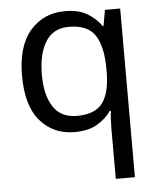

<svg xmlns="http://www.w3.org/2000/svg" viewBox="-55 -644 724 880"><g transform="rotate(-5 307.5 -204.0)"><path d="M442 -40Q442 -58 443 -82Q444 -106 447 -123H441Q418 -89 377.5 -65Q337 -41 273 -41Q176 -41 115.5 -110.5Q55 -180 55 -318Q55 -456 116.5 -526.5Q178 -597 276 -597Q339 -597 379 -573Q419 -549 443 -514H447L460 -587H530V189H442ZM290 -114Q373 -114 407.5 -159.5Q442 -205 443 -299V-317Q443 -419 409 -471.5Q375 -524 288 -524Q216 -524 181 -467.5Q146 -411 146 -316Q146 -221 181.5 -167.5Q217 -114 290 -114Z"/></g></svg>

Font: Noto Sans Tamil UI
Style: Regular
Weight: 400
Designer: Jelle Bosma - Monotype Design Team
Foundry: Monotype Imaging Inc.
Version: Version 2.004; ttfautohint (v1.8.4.7-5d5b)